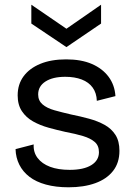

<svg xmlns="http://www.w3.org/2000/svg" viewBox="-20 -782 570 815"><path d="M271 13Q217 13 175 1.5Q133 -10 105 -31.5Q77 -53 62 -83Q47 -113 46 -149L123 -169Q121 -136 139.5 -111.5Q158 -87 192.5 -74Q227 -61 276 -61Q335 -61 367.5 -81Q400 -101 400 -136Q400 -164 382 -179.5Q364 -195 332.5 -204.5Q301 -214 258 -222Q222 -230 186 -240Q150 -250 120.5 -266.5Q91 -283 73 -310Q55 -337 55 -377Q55 -424 80 -458Q105 -492 151 -511Q197 -530 261 -530Q325 -530 370 -510.5Q415 -491 441 -456Q467 -421 470 -374L391 -354Q390 -387 373.5 -410Q357 -433 327 -444.5Q297 -456 257 -456Q204 -456 173 -436Q142 -416 142 -381Q142 -355 160.5 -339Q179 -323 211 -314Q243 -305 282 -296Q322 -288 358.5 -278Q395 -268 424 -252Q453 -236 470 -209.5Q487 -183 487 -142Q487 -91 460 -56.5Q433 -22 384.5 -4.5Q336 13 271 13ZM113 -762 262 -660 409 -762V-682L262 -582L113 -682Z"/></svg>

Font: Bricolage Grotesque
Style: Regular
Weight: 400
Designer: Mathieu Triay
Foundry: Atelier Triay
Version: Version 1.001;gftools[0.9.33.dev8+g029e19f]